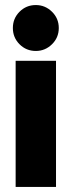

<svg xmlns="http://www.w3.org/2000/svg" viewBox="-20 -741 283 761"><path d="M122 -539Q84 -539 57.5 -565.5Q31 -592 31 -630Q31 -668 57.5 -694.5Q84 -721 122 -721Q159 -721 186 -694.5Q213 -668 213 -630Q213 -592 186 -565.5Q159 -539 122 -539ZM42 0V-500H202V0Z"/></svg>

Font: Epunda Sans ExtraBold
Style: Regular
Weight: 800
Designer: Simon Atzbach
Foundry: typofactur
Version: Version 2.204; ttfautohint (v1.8.4.7-5d5b)